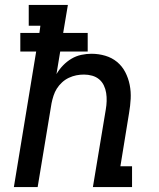

<svg xmlns="http://www.w3.org/2000/svg" viewBox="-20 -755 640 775"><path d="M36 0 126 -547H62V-622H139L143 -651H96V-735H254L235 -622H334V-547H223L208 -456Q219 -475 234.5 -491Q250 -507 268.5 -518Q287 -529 308 -533.5Q329 -538 349 -538Q378 -538 405 -530Q432 -522 452.5 -505Q473 -488 485.5 -464Q498 -440 503.5 -412.5Q509 -385 507.5 -356.5Q506 -328 501 -299L466 -84H513V0H355L407 -313Q410 -330 410.5 -347Q411 -364 408.5 -380Q406 -396 399 -410.5Q392 -425 380 -435Q368 -445 352 -449.5Q336 -454 319 -454Q303 -454 288 -451Q273 -448 258 -441Q243 -434 230.5 -422.5Q218 -411 209.5 -397.5Q201 -384 196 -368.5Q191 -353 188 -338L132 0Z"/></svg>

Font: Iosevka Curly Slab MdEx
Style: Italic
Weight: 500
Width: 7
Italic angle: -9°
Monospace: yes
Designer: Belleve Invis
Foundry: Belleve Invis
Version: Version 11.0.0; ttfautohint (v1.8.3)